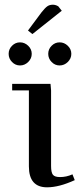

<svg xmlns="http://www.w3.org/2000/svg" viewBox="-20 -799 361 824"><path d="M31.5 -533Q17.1 -547.9 17.1 -567.9Q17.1 -587.9 31.5 -602.5Q45.9 -617.2 65.9 -617.2Q85.9 -617.2 101.1 -602.5Q116.2 -587.9 116.2 -567.9Q116.2 -547.9 101.1 -533Q85.9 -518.1 65.9 -518.1Q45.9 -518.1 31.5 -533ZM32.2 -411.1V-439H196.8L199.2 -411.1V-86.9Q199.2 -59.1 207 -49.1Q214.8 -39.1 237.8 -39.1Q265.1 -39.1 291 -50.8L300.8 -25.9Q233.4 4.9 182.1 4.9Q104 4.9 104 -85V-411.1ZM100.1 -668 158.2 -746.1Q173.3 -765.1 183.1 -772Q192.9 -778.8 207 -778.8Q212.4 -778.8 218.3 -777.1Q224.1 -775.4 227.1 -773.4L230 -772L245.1 -752.9L119.1 -652.8ZM201.4 -533Q187 -547.9 187 -567.9Q187 -587.9 201.4 -602.5Q215.8 -617.2 235.8 -617.2Q255.9 -617.2 271 -602.5Q286.1 -587.9 286.1 -567.9Q286.1 -547.9 271 -533Q255.9 -518.1 235.8 -518.1Q215.8 -518.1 201.4 -533Z"/></svg>

Font: Dehuti Alt
Style: Bold
Weight: 700
Version: Version 1.2